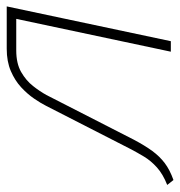

<svg xmlns="http://www.w3.org/2000/svg" viewBox="-2 -538 548 585"><g transform="rotate(-90 272.5 -246.0)"><path d="M416 -500Q377 -500 348 -487.5Q319 -475 298.5 -456Q278 -437 264 -416.5Q250 -396 242 -380L109 -120Q100 -103 87.5 -82Q75 -61 54.5 -42.5Q34 -24 1 -11L16 8Q47 -3 67.5 -18.5Q88 -34 104.5 -56.5Q121 -79 139 -113L275 -379Q286 -399 302.5 -420Q319 -441 345 -456Q371 -471 411 -471H507L407 0H439L545 -500Z"/></g></svg>

Font: Advent Pro ExtraLight
Style: Italic
Weight: 250
Italic angle: -12°
Version: Version 3.000